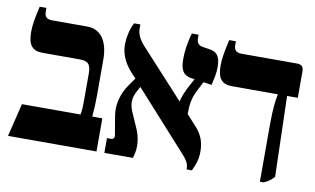

<svg xmlns="http://www.w3.org/2000/svg" viewBox="-70 -786 1535 936"><g transform="rotate(10 698.0 -318.5)"><path d="M14 0H452V-164H402C405 -192 407 -236 407 -268V-446C407 -539 369 -592 301 -592H128C101 -592 90 -604 90 -629V-647H57C42 -585 37 -551 37 -518C37 -455 58 -428 109 -428H292C336 -428 349 -413 349 -366V-251C349 -200 348 -182 344 -164H54Z M951 -87C951 -134 937 -170 908 -202L858 -257C858 -296 861 -335 883 -376L907 -423L948 -417C956 -452 962 -474 962 -507C962 -564 943 -582 905 -587L873 -592C852 -595 843 -610 843 -630V-647H810C795 -597 790 -551 790 -518C790 -466 803 -439 845 -432L862 -430L846 -401C829 -371 812 -332 809 -310L591 -548C566 -576 555 -602 555 -627V-647H524C506 -614 498 -568 498 -537C498 -488 520 -446 551 -411L577 -383L551 -346C519 -302 501 -243 511 -187L526 -98C530 -81 524 -73 509 -73H491V0H632C652 -57 640 -111 620 -153L596 -208C572 -257 574 -289 601 -334L608 -347L855 -73C892 -34 900 -18 900 10H926C943 -25 951 -53 951 -87Z M1262 7H1280C1302 -2 1313 -11 1331 -29L1320 -428H1373V-558C1373 -582 1363 -592 1340 -592H1066C1040 -592 1028 -603 1028 -628V-647H995C981 -585 975 -552 975 -517C975 -455 996 -428 1047 -428H1274V-426C1269 -401 1262 -364 1262 -267Z"/></g></svg>

Font: Noto Serif Hebrew Condensed Extra
Style: Regular
Weight: 800
Width: 3
Designer: Monotype Design Team
Foundry: Monotype Imaging Inc.
Version: Version 1.901